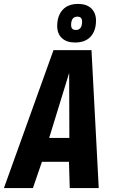

<svg xmlns="http://www.w3.org/2000/svg" viewBox="-57 -960 575 980"><path d="M-37 0 216 -704H410L447 0H299L295 -134H157L111 0ZM194 -256H297L296 -588ZM326 -743Q283 -743 259 -765.5Q235 -788 235 -827Q235 -879 262.5 -909.5Q290 -940 342 -940Q385 -940 409 -917Q433 -894 433 -855Q433 -803 405.5 -773Q378 -743 326 -743ZM330 -807Q362 -807 362 -850Q362 -875 338 -875Q306 -875 306 -832Q306 -807 330 -807Z"/></svg>

Font: Georama SemiCondensed
Style: Bold Italic
Weight: 700
Width: 4
Italic angle: -9°
Designer: Jean-Baptiste Levee
Foundry: Production Type
Version: Version 1.000